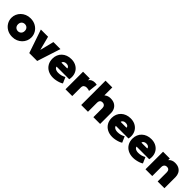

<svg xmlns="http://www.w3.org/2000/svg" viewBox="424 -2361 4017 4017"><g transform="rotate(45 2433.0 -352.5)"><path d="M317.5 15Q230.5 15 164.2 -22.5Q98 -60 60.8 -122.5Q23.5 -185 23.5 -260Q23.5 -314 44.8 -363.5Q66 -413 105.2 -451.5Q144.5 -490 198.5 -512.5Q252.5 -535 317.5 -535Q404.5 -535 470.8 -497.5Q537 -460 574.2 -397.5Q611.5 -335 611.5 -260Q611.5 -206 590.2 -156.5Q569 -107 529.8 -68.5Q490.5 -30 436.8 -7.5Q383 15 317.5 15ZM317.5 -155Q345.5 -155 368.2 -167.8Q391 -180.5 404.2 -204Q417.5 -227.5 417.5 -260Q417.5 -292.5 404.5 -316Q391.5 -339.5 368.8 -352.2Q346 -365 317.5 -365Q289 -365 266.2 -352.2Q243.5 -339.5 230.5 -316Q217.5 -292.5 217.5 -260Q217.5 -227.5 230.8 -204Q244 -180.5 266.8 -167.8Q289.5 -155 317.5 -155Z M810.5 0 633.5 -520H846.5L936.5 -173H917.5L1004.5 -520H1212.5L1044.5 0Z M1525.5 15Q1438 15 1372.5 -19.5Q1307 -54 1270.8 -116Q1234.5 -178 1234.5 -261Q1234.5 -321.5 1255.8 -371.8Q1277 -422 1315.8 -458.5Q1354.5 -495 1407.2 -515Q1460 -535 1523.5 -535Q1594.5 -535 1649.8 -510Q1705 -485 1741 -440.2Q1777 -395.5 1790 -335.2Q1803 -275 1788.5 -204H1413.5Q1415.5 -183.5 1430.8 -168Q1446 -152.5 1471.5 -143.8Q1497 -135 1529.5 -135Q1577 -135 1618 -146Q1659 -157 1699.5 -181L1757.5 -49Q1734.5 -31.5 1695 -17Q1655.5 -2.5 1610.5 6.2Q1565.5 15 1525.5 15ZM1426.5 -334H1600.5Q1600.5 -361 1577.5 -378Q1554.5 -395 1517.5 -395Q1479.5 -395 1454.2 -378Q1429 -361 1426.5 -334Z M1882 0V-520H2082V-466Q2101.5 -501.5 2138 -518.8Q2174.5 -536 2218.5 -536Q2237 -536 2250.2 -533.8Q2263.5 -531.5 2276.5 -529L2254 -324Q2235.5 -331.5 2214.2 -335.8Q2193 -340 2172 -340Q2133 -340 2107.5 -319Q2082 -298 2082 -253V0Z M2347 0V-720H2547V-397L2505 -448Q2538 -485.5 2583 -510.2Q2628 -535 2685 -535Q2759.5 -535 2808.8 -505.8Q2858 -476.5 2882.5 -428.2Q2907 -380 2907 -323V0H2707V-267Q2707 -306 2686 -330.2Q2665 -354.5 2626 -355Q2599 -355.5 2581.5 -345Q2564 -334.5 2555.5 -314.5Q2547 -294.5 2547 -267V0Z M3279 15Q3191.5 15 3126 -19.5Q3060.5 -54 3024.2 -116Q2988 -178 2988 -261Q2988 -321.5 3009.2 -371.8Q3030.5 -422 3069.2 -458.5Q3108 -495 3160.8 -515Q3213.5 -535 3277 -535Q3348 -535 3403.2 -510Q3458.5 -485 3494.5 -440.2Q3530.5 -395.5 3543.5 -335.2Q3556.5 -275 3542 -204H3167Q3169 -183.5 3184.2 -168Q3199.5 -152.5 3225 -143.8Q3250.5 -135 3283 -135Q3330.5 -135 3371.5 -146Q3412.5 -157 3453 -181L3511 -49Q3488 -31.5 3448.5 -17Q3409 -2.5 3364 6.2Q3319 15 3279 15ZM3180 -334H3354Q3354 -361 3331 -378Q3308 -395 3271 -395Q3233 -395 3207.8 -378Q3182.5 -361 3180 -334Z M3892.5 15Q3805 15 3739.5 -19.5Q3674 -54 3637.8 -116Q3601.5 -178 3601.5 -261Q3601.5 -321.5 3622.8 -371.8Q3644 -422 3682.8 -458.5Q3721.5 -495 3774.2 -515Q3827 -535 3890.5 -535Q3961.5 -535 4016.8 -510Q4072 -485 4108 -440.2Q4144 -395.5 4157 -335.2Q4170 -275 4155.5 -204H3780.5Q3782.5 -183.5 3797.8 -168Q3813 -152.5 3838.5 -143.8Q3864 -135 3896.5 -135Q3944 -135 3985 -146Q4026 -157 4066.5 -181L4124.5 -49Q4101.5 -31.5 4062 -17Q4022.5 -2.5 3977.5 6.2Q3932.5 15 3892.5 15ZM3793.5 -334H3967.5Q3967.5 -361 3944.5 -378Q3921.5 -395 3884.5 -395Q3846.5 -395 3821.2 -378Q3796 -361 3793.5 -334Z M4249 0V-520H4449V-472Q4476 -504.5 4513.2 -519.8Q4550.5 -535 4593 -535Q4668 -535 4715.8 -506Q4763.5 -477 4786.2 -430.5Q4809 -384 4809 -331V0H4609V-268Q4609 -309.5 4589.8 -332.2Q4570.5 -355 4530 -355Q4504 -355 4486 -344Q4468 -333 4458.5 -313.2Q4449 -293.5 4449 -268V0Z"/></g></svg>

Font: Geologica Black
Style: Regular
Weight: 900
Designer: Sindre Bremnes, Frode Helland
Foundry: Monokrom Skriftforlag AS
Version: Version 1.010;gftools[0.9.28]